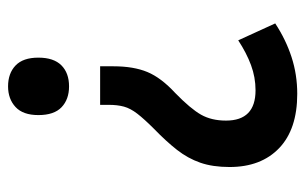

<svg xmlns="http://www.w3.org/2000/svg" viewBox="-164 -600 775 488"><g transform="rotate(90 224.0 -356.5)"><path d="M149 -257Q149 -308 163.5 -343Q178 -378 217 -414Q257 -453 272 -479.5Q287 -506 287 -543Q287 -618 210 -618Q177 -618 146 -606.5Q115 -595 83 -574L40 -668Q81 -695 125.5 -709.5Q170 -724 219 -724Q309 -724 357 -678Q405 -632 405 -552Q405 -509 394 -477.5Q383 -446 361.5 -418.5Q340 -391 308 -360Q283 -335 269.5 -317.5Q256 -300 251.5 -283.5Q247 -267 247 -245V-223H149ZM127 -66Q127 -105 146.5 -124.5Q166 -144 200 -144Q233 -144 253 -125Q273 -106 273 -66Q273 -27 252.5 -8Q232 11 200 11Q167 11 147 -8Q127 -27 127 -66Z"/></g></svg>

Font: Noto Sans Bengali Condensed SemiBold
Style: Regular
Weight: 600
Width: 3
Designer: Joana Ranito - Universal Thirst; Jelle Bosma - Monotype Design Team
Foundry: Universal Thirst ehf.
Version: Version 3.000; ttfautohint (v1.8.4.7-5d5b)